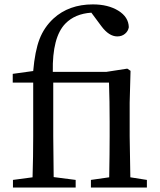

<svg xmlns="http://www.w3.org/2000/svg" viewBox="-20 -841 717 861"><path d="M564.5 -45.9 638.7 -34.2V0H387.7V-34.2L469.7 -45.9Q471.7 -157.2 471.7 -230.5V-294.9Q471.7 -386.7 468.8 -470.7H218.8V-230.5Q218.8 -168 220.7 -46.9L319.3 -34.2V0H38.1V-34.2L126 -45.9Q128.9 -138.7 128.9 -230.5V-470.7H37.1V-509.8L128.9 -522.5Q136.7 -612.3 157.2 -665.5Q177.7 -718.8 219.7 -757.8Q289.1 -821.3 396.5 -821.3Q464.8 -821.3 510.7 -793Q556.6 -764.6 557.6 -718.8Q554.7 -701.2 540.5 -689.5Q526.4 -677.7 505.9 -677.7Q468.8 -677.7 434.6 -723.6L389.6 -784.2Q316.4 -779.3 273.4 -735.4Q213.9 -674.8 216.8 -518.6H456.1L550.8 -533.2L565.4 -523.4L561.5 -380.9V-230.5Q561.5 -212.9 564.5 -45.9Z"/></svg>

Font: GenYoMin TW TTF Medium
Style: Regular
Weight: 500
Version: Version 1.300